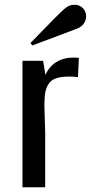

<svg xmlns="http://www.w3.org/2000/svg" viewBox="-20 -793 394 813"><path d="M75.2 0ZM314 -547.9 310.1 -466.3Q291.5 -468.8 274.9 -468.8Q240.2 -468.8 218.8 -461.9Q197.3 -455.1 186.3 -438.5Q175.3 -421.9 171.6 -400.6Q168 -379.4 168 -343.8Q168 -323.7 169.7 -285.2Q171.4 -246.6 171.4 -230V0H75.2V-535.6H162.6L172.4 -475.6Q187.5 -510.7 218.3 -530Q249 -549.3 292 -549.3Q302.7 -549.3 314 -547.9ZM253.4 -755.9Q272.9 -772.9 294.4 -772.9Q317.4 -772.9 331.1 -758.5Q344.7 -744.1 344.7 -724.1Q344.7 -709 335.9 -694.8Q327.1 -680.7 310.1 -673.3Q304.7 -670.9 256.3 -652.8Q208 -634.8 162.6 -617.7L117.2 -600.6L108.9 -610.8Q234.4 -740.7 253.4 -755.9Z"/></svg>

Font: Coda
Style: Regular
Weight: 400
Designer: vernon adams
Foundry: vernon adams
Version: Version 2.001; ttfautohint (v0.8) -r 50 -G 200 -x